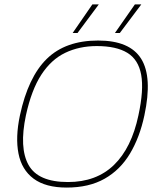

<svg xmlns="http://www.w3.org/2000/svg" viewBox="-20 -837 722 867"><path d="M308 -688 397 -817H426L330 -688ZM499 -688 589 -817H618L521 -688ZM281 10Q186 10 132 -30Q78 -70 63.5 -143.5Q49 -217 70 -316Q107 -489 191.5 -571.5Q276 -654 423 -654Q566 -654 617.5 -571.5Q669 -489 632 -316Q611 -217 567 -143.5Q523 -70 452.5 -30Q382 10 281 10ZM287 -15Q415 -15 494.5 -92Q574 -169 605 -316Q630 -431 617.5 -499.5Q605 -568 555 -598.5Q505 -629 417 -629Q338 -629 274.5 -598.5Q211 -568 166.5 -499.5Q122 -431 97 -316Q66 -169 109 -92Q152 -15 287 -15Z"/></svg>

Font: Kanit Thin
Style: Italic
Weight: 250
Italic angle: -12°
Designer: Katatrad Team
Foundry: CadsonDemak
Version: Version 2.000; ttfautohint (v1.8.3)